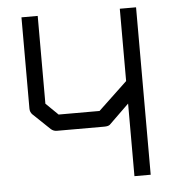

<svg xmlns="http://www.w3.org/2000/svg" viewBox="-48 -710 635 706"><g transform="rotate(-5 270.0 -357.0)"><path d="M480 -666V-48H420V-316L346 -244Q340 -239 325 -239H150Q138.5 -239 129 -247L66 -307Q57 -316 57 -329V-666H117V-342L162 -298H313L420 -399V-666Z"/></g></svg>

Font: ibm3270
Style: Regular
Weight: 400
Monospace: yes
Version: Version 2.0.3